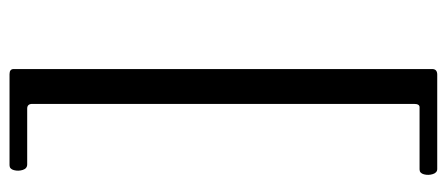

<svg xmlns="http://www.w3.org/2000/svg" viewBox="-294 -494 960 413"><g transform="rotate(-90 186.5 -287.0)"><path d="M30 173Q22 173 19 163.5Q16 154 18.5 144.5Q21 135 29 135H163Q170 135 170 123V-698Q170 -709 160 -709H40Q31 -709 28 -718.5Q25 -728 27.5 -737.5Q30 -747 38 -747H234Q245 -747 245 -738V162Q245 173 233 173Z"/></g></svg>

Font: Junicode SmExp
Style: Italic
Weight: 400
Width: 6
Italic angle: -11°
Designer: Peter S. Baker
Version: Version 2.205; ttfautohint (v1.8.4)